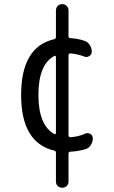

<svg xmlns="http://www.w3.org/2000/svg" viewBox="-20 -710 540 910"><path d="M238.3 -445.3Q162.1 -405.3 162.1 -259.8Q162.1 -116.2 238.3 -74.2Q240.2 -73.2 242.7 -74.7Q245.1 -76.2 245.1 -79.1V-440.4Q245.1 -443.4 242.7 -444.8Q240.2 -446.3 238.3 -445.3ZM237.3 3.9Q80.1 -33.2 80.1 -259.8Q80.1 -488.3 237.3 -524.4Q245.1 -526.4 245.1 -535.2V-660.2Q245.1 -672.9 253.4 -681.6Q261.7 -690.4 274.9 -690.4Q288.1 -690.4 296.4 -681.6Q304.7 -672.9 304.7 -660.2V-538.1Q304.7 -529.3 314.5 -529.3Q351.6 -526.4 377 -517.6Q393.6 -513.7 404.3 -498.5Q415 -483.4 415 -464.8Q415 -452.1 403.3 -444.3Q391.6 -436.5 378.9 -442.4Q345.7 -454.1 314.5 -457Q305.7 -457 304.7 -449.2V-68.4Q304.7 -60.5 314.5 -59.6Q353.5 -62.5 384.8 -77.1Q396.5 -82 408.2 -75.2Q419.9 -68.4 419.9 -54.7Q419.9 -37.1 409.7 -21.5Q399.4 -5.9 381.8 -2Q344.7 7.8 314.5 8.8Q305.7 8.8 304.7 17.6V150.4Q304.7 163.1 296.4 171.4Q288.1 179.7 274.9 179.7Q261.7 179.7 253.4 171.4Q245.1 163.1 245.1 150.4V13.7Q245.1 5.9 237.3 3.9Z"/></svg>

Font: Rounded Mgen+ 1m regular
Style: Regular
Weight: 400
Designer: [Source Han Sans]
Ryoko NISHIZUKA  (kana & ideographs); Paul D. Hunt (Latin, Greek & Cyrillic); Wenlong ZHANG  (bopomofo
Version: Version 1.059.20150602